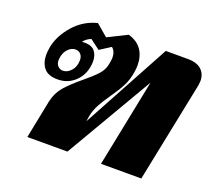

<svg xmlns="http://www.w3.org/2000/svg" viewBox="-101 -697 919 828"><g transform="rotate(20 358.5 -283.0)"><path d="M133 -175Q142 -217 167.5 -246.5Q193 -276 238 -313Q277 -345 297 -367Q317 -389 322 -417Q326 -439 326 -446Q326 -475 308 -490L258 -458L213 -492Q188 -481 179 -466L191 -467Q224 -467 238.5 -449Q253 -431 253 -402Q253 -389 250 -375Q242 -333 210.5 -305.5Q179 -278 135 -278Q91 -278 72 -301.5Q53 -325 53 -362Q53 -375 57 -399Q68 -453 110.5 -501.5Q153 -550 216 -566L270 -520L358 -564Q400 -552 419.5 -523Q439 -494 439 -453Q439 -437 436 -420Q430 -383 415.5 -355Q401 -327 375 -290Q352 -257 338.5 -232.5Q325 -208 318 -178L314 -151L532 -553H632Q675 -553 696 -533.5Q717 -514 717 -482Q717 -476 715 -462L621 0H436L517 -402L282 0H98ZM198 -389Q198 -406 188.5 -416Q179 -426 165 -426Q148 -426 133 -412Q118 -398 113 -374Q111 -362 111 -359Q111 -341 120.5 -331Q130 -321 144 -321Q164 -321 181 -340Q198 -359 198 -389Z"/></g></svg>

Font: Trirong Black
Style: Italic
Weight: 900
Italic angle: -12°
Designer: Katatrad Team
Foundry: CadsonDemak
Version: Version 1.001